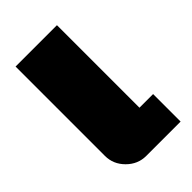

<svg xmlns="http://www.w3.org/2000/svg" viewBox="-162 -559 617 617"><g transform="rotate(-45 146.5 -250.0)"><path d="M281 -125V0H125Q87 0 59 -28Q31 -56 31 -94V-500H219V-125Z"/></g></svg>

Font: CostaRica
Style: Normal
Weight: 900
Version: Version 1.3